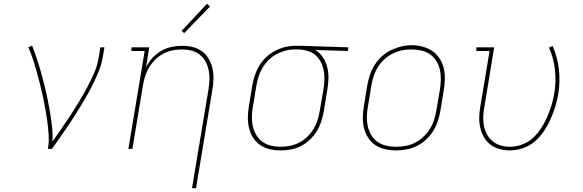

<svg xmlns="http://www.w3.org/2000/svg" viewBox="-20 -777 3040 1002"><path d="M230 0Q236 -35 234 -70Q232 -105 227.5 -139Q223 -173 217 -206.5Q211 -240 204 -273Q197 -306 188.5 -339Q180 -372 171 -404.5Q162 -437 151.5 -468.5Q141 -500 128 -531L148 -538Q163 -499 176 -459Q189 -419 200 -378Q211 -337 220.5 -295.5Q230 -254 237.5 -211.5Q245 -169 250.5 -126Q256 -83 254 -39Q279 -74 303 -108.5Q327 -143 350 -178.5Q373 -214 395 -250.5Q417 -287 436.5 -324Q456 -361 472.5 -399Q489 -437 495 -477L504 -530H525L516 -477Q511 -445 498.5 -413.5Q486 -382 471.5 -351Q457 -320 440 -290Q423 -260 405.5 -230.5Q388 -201 369 -171.5Q350 -142 330.5 -113.5Q311 -85 291 -56.5Q271 -28 251 0Z M982 205 1068 -310Q1072 -335 1073 -361Q1074 -387 1069 -411Q1064 -435 1052.5 -456Q1041 -477 1022 -492Q1003 -507 979 -513Q955 -519 929 -519Q905 -519 880 -514Q855 -509 832.5 -497Q810 -485 791 -466.5Q772 -448 758.5 -425.5Q745 -403 737.5 -379.5Q730 -356 726 -331L671 0H650L735 -511H666V-530H759L742 -426Q755 -452 775.5 -474.5Q796 -497 821.5 -511.5Q847 -526 875 -532Q903 -538 931 -538Q959 -538 986 -531.5Q1013 -525 1034.5 -509Q1056 -493 1069.5 -469.5Q1083 -446 1089 -419Q1095 -392 1094 -363.5Q1093 -335 1088 -307L1003 205ZM941 -604 928 -616 1060 -757 1076 -743Z M1445 8Q1416 8 1388 1.5Q1360 -5 1337.5 -20.5Q1315 -36 1300.5 -59Q1286 -82 1279.5 -109Q1273 -136 1273.5 -165Q1274 -194 1279 -223L1297 -333Q1302 -360 1310.5 -385.5Q1319 -411 1333.5 -435Q1348 -459 1369 -478.5Q1390 -498 1414.5 -511Q1439 -524 1465.5 -531Q1492 -538 1518 -538Q1522 -538 1525.5 -538Q1529 -538 1533 -538Q1537 -538 1541 -538Q1545 -538 1549 -538L1798 -530L1795 -511L1625 -516Q1649 -502 1665 -478Q1681 -454 1688 -425.5Q1695 -397 1694 -367Q1693 -337 1688 -307L1670 -197Q1665 -170 1656.5 -143.5Q1648 -117 1633.5 -93Q1619 -69 1597.5 -48.5Q1576 -28 1551 -15Q1526 -2 1498.5 3Q1471 8 1445 8ZM1445 -11Q1469 -11 1494 -16Q1519 -21 1542 -33Q1565 -45 1584 -63.5Q1603 -82 1616.5 -104.5Q1630 -127 1637.5 -151Q1645 -175 1649 -200L1668 -310Q1672 -334 1673 -358.5Q1674 -383 1670 -406Q1666 -429 1656 -450Q1646 -471 1629.5 -486.5Q1613 -502 1590.5 -509.5Q1568 -517 1544 -519H1530Q1526 -519 1523 -519Q1520 -519 1517 -519Q1493 -519 1469 -512.5Q1445 -506 1422.5 -494Q1400 -482 1381.5 -463.5Q1363 -445 1350 -423Q1337 -401 1329.5 -377.5Q1322 -354 1318 -330L1300 -220Q1295 -194 1294.5 -168Q1294 -142 1299.5 -118Q1305 -94 1317.5 -72.5Q1330 -51 1349.5 -37Q1369 -23 1394 -17Q1419 -11 1445 -11Z M2046 8Q2017 8 1989 1.5Q1961 -5 1938.5 -20Q1916 -35 1901 -58.5Q1886 -82 1879.5 -109Q1873 -136 1873.5 -165Q1874 -194 1879 -223L1897 -333Q1902 -361 1911 -387.5Q1920 -414 1935.5 -438.5Q1951 -463 1973 -483Q1995 -503 2021 -515.5Q2047 -528 2074.5 -534.5Q2102 -541 2129 -541Q2158 -541 2186 -533.5Q2214 -526 2236.5 -510.5Q2259 -495 2274 -472Q2289 -449 2295.5 -421.5Q2302 -394 2301.5 -365Q2301 -336 2296 -307L2278 -197Q2273 -169 2264 -142.5Q2255 -116 2239.5 -91.5Q2224 -67 2202 -47Q2180 -27 2154 -14.5Q2128 -2 2100.5 3Q2073 8 2046 8ZM2046 -11Q2071 -11 2096.5 -15.5Q2122 -20 2145.5 -32Q2169 -44 2189 -62.5Q2209 -81 2223 -103.5Q2237 -126 2245 -150.5Q2253 -175 2257 -200L2276 -310Q2280 -336 2280.5 -362.5Q2281 -389 2275.5 -413.5Q2270 -438 2257 -459Q2244 -480 2223.5 -494Q2203 -508 2178 -513.5Q2153 -519 2126 -519Q2101 -519 2076.5 -514Q2052 -509 2028.5 -497Q2005 -485 1985 -466.5Q1965 -448 1951.5 -426Q1938 -404 1930 -379.5Q1922 -355 1918 -330L1900 -220Q1895 -194 1894.5 -168Q1894 -142 1899.5 -117.5Q1905 -93 1917.5 -72Q1930 -51 1950 -37Q1970 -23 1995 -17Q2020 -11 2046 -11Z M2641 8Q2613 8 2586 0.5Q2559 -7 2538.5 -23Q2518 -39 2505 -62.5Q2492 -86 2486 -112.5Q2480 -139 2481 -167Q2482 -195 2487 -223L2535 -511H2466V-530H2559L2508 -220Q2503 -195 2502 -170Q2501 -145 2505.5 -121Q2510 -97 2521.5 -76Q2533 -55 2551 -40Q2569 -25 2592.5 -18Q2616 -11 2641 -11Q2672 -11 2704 -22.5Q2736 -34 2761 -57Q2786 -80 2804.5 -108.5Q2823 -137 2836 -167.5Q2849 -198 2858.5 -229Q2868 -260 2873 -292Q2883 -354 2876 -414.5Q2869 -475 2845 -529L2864 -537Q2889 -480 2896.5 -417Q2904 -354 2894 -289Q2888 -254 2878 -221Q2868 -188 2853.5 -155.5Q2839 -123 2818.5 -92.5Q2798 -62 2770.5 -38.5Q2743 -15 2708.5 -3.5Q2674 8 2641 8Z"/></svg>

Font: Iosevka Curly Slab ThExObl
Style: Regular
Weight: 100
Width: 7
Italic angle: -9°
Monospace: yes
Designer: Belleve Invis
Foundry: Belleve Invis
Version: Version 11.1.0; ttfautohint (v1.8.3)